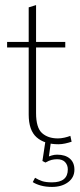

<svg xmlns="http://www.w3.org/2000/svg" viewBox="-20 -558 314 756"><path d="M210 10Q155 10 124 -17.5Q93 -45 93 -107V-371H8V-393H93V-529L122 -538V-393H237V-371H122V-113Q122 -55 145.5 -34Q169 -13 208 -13Q220 -13 233.5 -16Q247 -19 257 -23L262 0Q250 4 236.5 7Q223 10 210 10ZM185 178Q160 178 140.5 172.5Q121 167 109 159L118 142Q131 150 145.5 155Q160 160 185 160Q247 160 247 109Q247 92 236.5 80.5Q226 69 205 69Q194 69 183.5 71.5Q173 74 159 82L147 76L160 -10H182L172 62H163Q174 57 184 54Q194 51 205 51Q237 51 255 66.5Q273 82 273 110Q273 141 248 159.5Q223 178 185 178Z"/></svg>

Font: Rokkitt Thin
Style: Regular
Weight: 250
Version: Version 3.103